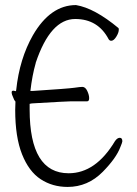

<svg xmlns="http://www.w3.org/2000/svg" viewBox="-20 -727 540 758"><path d="M247 11Q187 11 140.5 -19.5Q94 -50 67 -118Q40 -186 40 -293Q40 -308 41 -326Q36 -331 33 -340Q26 -354 26 -363Q26 -369 33 -369L43 -367L44 -372Q57 -495 110 -588Q179 -707 280 -707Q353 -695 448 -616Q449 -614 449 -610Q449 -598 439 -582Q429 -566 419 -566Q413 -566 409 -572Q367 -652 277 -652Q179 -652 121 -479V-478Q107 -429 100 -368H110Q249 -377 273 -380.5Q297 -384 305 -384Q317 -384 324.5 -368Q332 -352 332 -339.5Q332 -327 324 -327H260Q246 -327 110 -319Q105 -319 97 -317V-295Q97 -43 251 -43Q358 -43 434 -170Q443 -183 453 -183Q463 -183 463 -169Q463 -165 455 -146Q439 -103 386 -49Q327 11 247 11Z"/></svg>

Font: Moon Stars Kai HW Light
Style: Regular
Weight: 300
Designer: GuiWonder
Version: Version 1.101